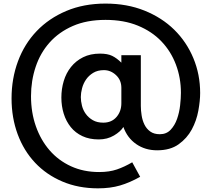

<svg xmlns="http://www.w3.org/2000/svg" viewBox="-20 -811 1169 1060"><path d="M521.2 228.8Q412.5 228.8 324.4 191.2Q236.2 153.8 173.8 87.5Q111.2 21.2 77.5 -70Q43.8 -161.2 43.8 -267.5Q43.8 -377.5 79.4 -473.1Q115 -568.8 182.5 -639.4Q250 -710 346.2 -750.6Q442.5 -791.2 562.5 -791.2Q681.2 -791.2 777.5 -752.5Q873.8 -713.8 941.9 -646.9Q1010 -580 1047.5 -490Q1085 -400 1085 -297.5Q1085 -255 1075 -200Q1065 -145 1038.8 -96.2Q1012.5 -47.5 966.2 -14.4Q920 18.8 847.5 18.8Q781.2 18.8 731.9 -15.6Q682.5 -50 661.2 -110Q646.2 -85 609.4 -63.1Q572.5 -41.2 525 -41.2Q473.8 -41.2 435 -59.4Q396.2 -77.5 370.6 -109.4Q345 -141.2 331.9 -183.1Q318.8 -225 318.8 -272.5Q318.8 -320 331.9 -363.8Q345 -407.5 371.9 -441.2Q398.8 -475 438.8 -495Q478.8 -515 532.5 -515Q573.8 -515 599.4 -502.5Q625 -490 650 -465V-506.2H757.5V-226.2Q757.5 -201.2 761.9 -173.8Q766.2 -146.2 777.5 -123.1Q788.8 -100 809.4 -85Q830 -70 862.5 -70Q898.8 -70 921.9 -94.4Q945 -118.8 957.5 -154.4Q970 -190 974.4 -229.4Q978.8 -268.8 978.8 -298.8Q978.8 -381.2 951.2 -454.4Q923.8 -527.5 871.2 -582.5Q818.8 -637.5 741.2 -669.4Q663.8 -701.2 562.5 -701.2Q458.8 -701.2 381.9 -667.5Q305 -633.8 253.8 -576.2Q202.5 -518.8 176.9 -441.9Q151.2 -365 151.2 -280Q151.2 -190 178.1 -113.8Q205 -37.5 253.8 18.8Q302.5 75 371.9 106.9Q441.2 138.8 527.5 138.8Q583.8 138.8 625.6 124.4Q667.5 110 710 85L753.8 165Q696.2 197.5 642.5 213.1Q588.8 228.8 521.2 228.8ZM426.2 -275Q426.2 -252.5 432.5 -227.5Q438.8 -202.5 453.8 -181.9Q468.8 -161.2 492.5 -147.5Q516.2 -133.8 550 -133.8Q596.2 -133.8 623.1 -165Q650 -196.2 650 -241.2V-326.2Q650 -368.8 620.6 -396.2Q591.2 -423.8 553.8 -423.8Q518.8 -423.8 494.4 -408.8Q470 -393.8 455 -371.9Q440 -350 433.1 -323.8Q426.2 -297.5 426.2 -275Z"/></svg>

Font: Abordage
Style: Regular
Weight: 400
Designer: Ange Degheest & Eugénie Bidaut
Foundry: Velvetyne Type Foundry
Version: Version 1.000;FEAKit 1.0